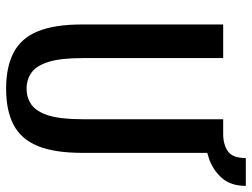

<svg xmlns="http://www.w3.org/2000/svg" viewBox="-118 -696 824 628"><g transform="rotate(90 294.0 -382.0)"><path d="M270 10Q199 10 152 -14.5Q105 -39 82.5 -93.5Q60 -148 60 -240V-700H170V-240Q170 -168 182.5 -128.5Q195 -89 217.5 -73Q240 -57 270 -57Q300 -57 322.5 -73Q345 -89 357.5 -128.5Q370 -168 370 -240V-700H480V-240Q480 -148 457.5 -93.5Q435 -39 388.5 -14.5Q342 10 270 10ZM418 -640V-700Q453 -700 475 -715.5Q497 -731 497 -774H588Q588 -725 562 -695.5Q536 -666 497 -653Q458 -640 418 -640Z"/></g></svg>

Font: Cuprum SemiBold
Style: Regular
Weight: 600
Designer: Jovanny Lemonad
Foundry: Jovanny Lemonad
Version: Version 3.000